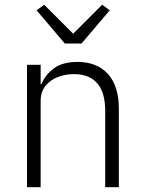

<svg xmlns="http://www.w3.org/2000/svg" viewBox="-20 -783 603 803"><path d="M150 0H93V-512H150V-431H153Q170 -471 206 -497.5Q242 -524 304 -524Q386 -524 431.5 -473.5Q477 -423 477 -329V0H420V-319Q420 -397 386.5 -435Q353 -473 289 -473Q253 -473 221 -460.5Q189 -448 169.5 -423Q150 -398 150 -360ZM321 -601H251L133 -740L165 -763L286 -642L407 -763L439 -740Z"/></svg>

Font: IBM Plex Sans Light
Style: Regular
Weight: 300
Designer: Mike Abbink, Paul van der Laan, Pieter van Rosmalen
Foundry: Bold Monday
Version: Version 3.201